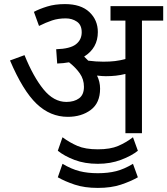

<svg xmlns="http://www.w3.org/2000/svg" viewBox="-20 -652 819 940"><path d="M470 -218Q470 -148 424.5 -114Q379 -80 312 -80Q226 -80 159 -144Q92 -208 29 -356L100 -382Q143 -276 193 -214.5Q243 -153 305 -153Q343 -153 367 -170.5Q391 -188 391 -227Q391 -264 370.5 -293Q350 -322 318 -347Q291 -342 260 -341L255 -411Q323 -413 351.5 -435Q380 -457 380 -494Q380 -530 356.5 -546Q333 -562 302 -562Q265 -562 235 -552Q205 -542 171 -525L146 -594Q172 -608 210.5 -620Q249 -632 298 -632Q376 -632 417.5 -593Q459 -554 459 -495Q459 -417 392 -375Q403 -365 412 -355Q450 -350 486 -350Q518 -350 543 -353Q568 -356 594 -363V-551H521V-622H779V-551H675V0H594V-290Q570 -284 547 -281.5Q524 -279 498 -279Q481 -279 455 -282Q470 -252 470 -218ZM459 150Q395 150 345 131Q295 112 263 86L286 20Q321 46 359.5 62.5Q398 79 459 79Q520 79 558.5 62.5Q597 46 631 20L655 86Q624 111 572.5 130.5Q521 150 459 150ZM459 268Q394 268 346 252Q298 236 263 216L286 150Q330 176 369.5 186Q409 196 459 196Q509 196 548.5 186Q588 176 631 150L655 216Q620 236 572 252Q524 268 459 268Z"/></svg>

Font: Go Noto Kurrent-Regular
Style: Regular
Weight: 400
Designer: Monotype Design Team
Foundry: Monotype Imaging Inc.
Version: Version 2.012; ttfautohint (v1.8.4.7-5d5b)